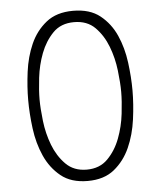

<svg xmlns="http://www.w3.org/2000/svg" viewBox="-53 -786 706 843"><g transform="rotate(-5 300.0 -365.0)"><path d="M300 -40Q357 -40 392.5 -76Q428 -112 447.5 -163.5Q467 -215 473.5 -271Q480 -327 480 -367Q480 -406 473.5 -461.5Q467 -517 447.5 -568Q428 -619 393 -654.5Q358 -690 300 -690Q242 -690 207 -654Q172 -618 152.5 -567Q133 -516 126.5 -460Q120 -404 120 -365Q120 -326 126.5 -270Q133 -214 152.5 -163Q172 -112 207.5 -76Q243 -40 300 -40ZM300 10Q227 10 182 -26.5Q137 -63 112 -119Q87 -175 78.5 -241Q70 -307 70 -367Q70 -425 78.5 -490.5Q87 -556 111.5 -611.5Q136 -667 181.5 -703.5Q227 -740 300 -740Q374 -740 419 -704Q464 -668 488.5 -613Q513 -558 521.5 -492.5Q530 -427 530 -369Q530 -309 521 -242Q512 -175 487 -119Q462 -63 417 -26.5Q372 10 300 10Z"/></g></svg>

Font: Maple Mono Thin
Style: Regular
Weight: 250
Monospace: yes
Designer: subframe7536
Version: Version 7.000